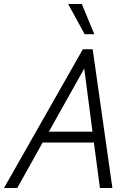

<svg xmlns="http://www.w3.org/2000/svg" viewBox="-62 -935 657 955"><path d="M-42 0 350 -690H399L497 0H435L405 -226H150L24 0ZM181 -280H398L357 -594ZM277 -915H345L407 -765H359Z"/></svg>

Font: Radio Canada Light
Style: Italic
Weight: 300
Italic angle: -12°
Designer: Charles Daoud, Etienne Aubert Bonn, Alexandre Saumier Demers, Jacques Le Bailly
Foundry: Radio-Canada
Version: Version 2.104; ttfautohint (v1.8.4.7-5d5b);gftools[0.9.28.de